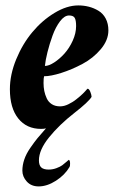

<svg xmlns="http://www.w3.org/2000/svg" viewBox="-20 -458 425 691"><path d="M141.6 -220.7Q155.8 -220.7 175 -233.2Q194.3 -245.6 211.9 -265.1Q229.5 -284.7 241.7 -311.5Q253.9 -338.4 253.9 -364.3Q253.9 -385.3 248.8 -393.8Q243.7 -402.3 228.5 -402.3Q211.9 -402.3 196 -381.3Q180.2 -360.4 169.2 -330.1Q158.2 -299.8 150.9 -270.5Q143.6 -241.2 141.6 -220.7ZM60.5 156.2Q60.5 136.2 67.4 116Q74.2 95.7 89.1 74.2Q104 52.7 114.7 39.6Q125.5 26.4 145.5 3.9Q138.7 5.9 127.9 5.9Q75.7 5.9 45.7 -31.7Q15.6 -69.3 15.6 -136.7Q15.6 -189.5 38.3 -244.6Q61 -299.8 96.2 -342Q131.3 -384.3 176 -411.4Q220.7 -438.5 261.7 -438.5Q281.7 -438.5 299.8 -433.8Q317.9 -429.2 334.2 -419.4Q350.6 -409.7 360.4 -391.4Q370.1 -373 370.1 -348.6Q370.1 -313.5 342.8 -281Q315.4 -248.5 276.9 -228Q238.3 -207.5 200.7 -195.6Q163.1 -183.6 138.7 -183.6Q136.7 -177.7 136.7 -159.2Q136.7 -144 139.4 -130.6Q142.1 -117.2 148.2 -104Q154.3 -90.8 166.5 -83Q178.7 -75.2 196.3 -75.2Q203.1 -75.2 210.9 -77.1Q218.8 -79.1 226.1 -82.8Q233.4 -86.4 240.7 -90.8Q248 -95.2 254.6 -100.6Q261.2 -106 267.1 -110.8Q272.9 -115.7 278.1 -120.8Q283.2 -126 286.4 -129.4Q289.6 -132.8 292 -135.7L294.9 -138.7Q300.8 -138.7 305.2 -127.2Q309.6 -115.7 309.6 -109.4Q298.8 -91.3 248 -51.8Q192.9 -8.8 156.5 36.4Q120.1 81.5 120.1 119.1Q120.1 136.7 128.4 144.5Q136.7 152.3 155.3 152.3Q169.4 152.3 183.1 147.2Q196.8 142.1 204.1 136.7Q211.4 131.3 219.2 124.3Q227.1 117.2 227.5 117.2Q231.9 118.7 232.2 129.2Q232.4 139.6 230.5 142.6Q213.4 171.9 181.4 192.4Q149.4 212.9 119.1 212.9Q92.3 212.9 76.4 195.3Q60.5 177.7 60.5 156.2Z"/></svg>

Font: Crimson
Style: BoldItalic
Weight: 700
Italic angle: -11°
Version: Version 0.8